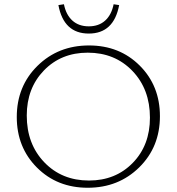

<svg xmlns="http://www.w3.org/2000/svg" viewBox="-20 -878 832 904"><path d="M541 -854 515 -858Q505 -808 475 -781Q445 -754 398 -754Q351 -754 321 -781Q291 -808 281 -858L255 -854Q280 -720 398 -720Q516 -720 541 -854ZM393 6Q249 6 154 -89Q59 -184 59 -327Q59 -472 156.5 -568Q254 -664 399 -664Q543 -664 638 -569Q733 -474 733 -331Q733 -186 635.5 -90Q538 6 393 6ZM399 -28Q524 -28 605 -111Q686 -194 686 -324Q686 -458 603.5 -544Q521 -630 393 -630Q268 -630 187 -546.5Q106 -463 106 -334Q106 -200 188.5 -114Q271 -28 399 -28Z"/></svg>

Font: EauTestText Light
Style: Regular
Weight: 300
Designer: Christian Thalmann (Catharsis Fonts)
Version: Version 0.001;PS 000.001;hotconv 1.0.88;makeotf.lib2.5.64775